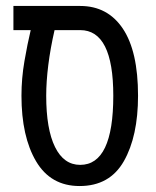

<svg xmlns="http://www.w3.org/2000/svg" viewBox="-20 -612 523 644"><path d="M443 -291Q443 -440 392 -516Q341 -592 249 -592H25V-511H83Q72 -465 62 -407Q52 -349 52 -291Q52 -154 101 -71Q150 12 247 12Q348 12 395.5 -71.5Q443 -155 443 -291ZM135 -291Q135 -338 142 -394Q149 -450 163 -511H249Q360 -511 360 -291Q360 -59 249 -59Q194 -59 164.5 -119Q135 -179 135 -291Z"/></svg>

Font: Noto Sans Hebrew Extra Condensed
Style: Regular
Weight: 400
Width: 2
Designer: Monotype Design Team
Foundry: Monotype Imaging Inc.
Version: 1.000